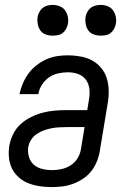

<svg xmlns="http://www.w3.org/2000/svg" viewBox="-20 -753 515 781"><path d="M190 8Q165 8 141.5 4.5Q118 1 96 -7.5Q74 -16 56.5 -31.5Q39 -47 29 -67Q19 -87 16.5 -111.5Q14 -136 18 -161Q22 -184 33.5 -207.5Q45 -231 64.5 -248.5Q84 -266 106.5 -277Q129 -288 153.5 -294.5Q178 -301 202 -303Q226 -305 250 -305H335L342 -349Q346 -370 343.5 -391.5Q341 -413 329 -429Q317 -445 297.5 -452Q278 -459 256 -459Q237 -459 216.5 -454.5Q196 -450 179 -438Q162 -426 150.5 -408Q139 -390 136 -370H59Q64 -392 73 -413.5Q82 -435 95.5 -453.5Q109 -472 128 -487Q147 -502 168 -511.5Q189 -521 211.5 -524.5Q234 -528 255 -528Q281 -528 306.5 -523.5Q332 -519 353 -508Q374 -497 390 -478.5Q406 -460 413.5 -437Q421 -414 422 -388.5Q423 -363 419 -338L385 -133Q381 -112 372 -91.5Q363 -71 349 -54Q335 -37 315.5 -24.5Q296 -12 275 -4.5Q254 3 232.5 5.5Q211 8 190 8ZM192 -61Q210 -61 229.5 -65Q249 -69 266.5 -80Q284 -91 295 -108.5Q306 -126 309 -145L324 -236H250Q235 -236 219 -235Q203 -234 188 -231Q173 -228 158 -222.5Q143 -217 129.5 -208Q116 -199 107 -185Q98 -171 95 -155Q92 -135 97.5 -115.5Q103 -96 117 -83.5Q131 -71 151 -66Q171 -61 192 -61ZM390 -608Q375 -608 361 -613Q347 -618 339 -629.5Q331 -641 328.5 -655.5Q326 -670 328 -685Q330 -695 335.5 -705Q341 -715 349.5 -721.5Q358 -728 369 -730.5Q380 -733 390 -733Q405 -733 418.5 -727.5Q432 -722 440 -710.5Q448 -699 451 -684.5Q454 -670 451 -655Q449 -645 443.5 -635Q438 -625 429.5 -618.5Q421 -612 410.5 -610Q400 -608 390 -608ZM194 -608Q179 -608 165.5 -613Q152 -618 144 -629.5Q136 -641 133.5 -655.5Q131 -670 133 -685Q135 -695 140.5 -705Q146 -715 154.5 -721.5Q163 -728 173.5 -730.5Q184 -733 194 -733Q209 -733 223 -727.5Q237 -722 245 -710.5Q253 -699 256 -684.5Q259 -670 256 -655Q254 -645 248.5 -635Q243 -625 234.5 -618.5Q226 -612 215 -610Q204 -608 194 -608Z"/></svg>

Font: Iosevka QP
Style: Italic
Weight: 400
Italic angle: -9°
Designer: Belleve Invis
Foundry: Belleve Invis
Version: Version 20.0.0; ttfautohint (v1.8.4)